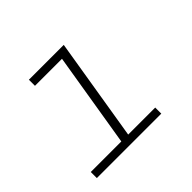

<svg xmlns="http://www.w3.org/2000/svg" viewBox="-124 -684 849 849"><g transform="rotate(-45 300.0 -260.0)"><path d="M46 0V-38H237L310 -482H141V-520H359L280 -38H449V0Z"/></g></svg>

Font: Iosevka SS04 XLt Ex
Style: Italic
Weight: 200
Width: 7
Italic angle: -9°
Monospace: yes
Designer: Belleve Invis
Foundry: Belleve Invis
Version: Version 19.0.0; ttfautohint (v1.8.4)